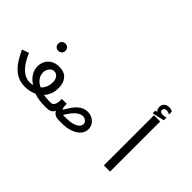

<svg xmlns="http://www.w3.org/2000/svg" viewBox="-82 -1427 1964 1964"><g transform="rotate(45 900.0 -445.0)"><path d="M28.5 -246 103.5 -272.5Q191 -64 320 -64Q343.5 -64 366.5 -69.5Q320 -96.5 290.8 -140.2Q261.5 -184 261.5 -237Q261.5 -277.5 280 -313Q298.5 -348.5 334.8 -370.2Q371 -392 421.5 -392Q497.5 -392 535.2 -348.8Q573 -305.5 573 -232.5Q573 -185.5 558.2 -146.2Q543.5 -107 516 -76.5Q553 -69 601.5 -69V0Q509.5 0 445.5 -24.5Q388.5 3.5 317.5 3.5Q247.5 3.5 195 -27.8Q142.5 -59 103.5 -113Q64.5 -167 28.5 -246ZM438 -107Q463 -130 476.2 -162.2Q489.5 -194.5 489.5 -232Q489.5 -272 470 -297.2Q450.5 -322.5 419.5 -322.5Q399.5 -322.5 382.5 -310.2Q365.5 -298 355.8 -277.5Q346 -257 346 -233.5Q346 -191 371 -157.8Q396 -124.5 438 -107ZM248 -551Q248 -574 262.2 -588.5Q276.5 -603 299.5 -603Q323 -603 337.8 -588.5Q352.5 -574 352.5 -551Q352.5 -528 337.8 -513.2Q323 -498.5 299.5 -498.5Q276.5 -498.5 262.2 -513Q248 -527.5 248 -551Z M600 -69H622Q648.5 -69 661 -93.2Q673.5 -117.5 673.5 -152V-177H745.5V-153Q745.5 -136.5 748 -126Q750.5 -115.5 758.5 -104Q788 -154.5 811.5 -187.5Q835 -220.5 871.8 -246.2Q908.5 -272 955.5 -272Q990 -272 1020 -256.8Q1050 -241.5 1068.2 -214Q1086.5 -186.5 1086.5 -151Q1086.5 -103.5 1053.5 -69.2Q1020.5 -35 967.2 -17.5Q914 0 854.5 0H809Q777 0 754 -10.8Q731 -21.5 718 -48.5Q704 -21.5 683 -10.8Q662 0 629.5 0H600ZM845 -68.5Q896.5 -68.5 934.8 -79.5Q973 -90.5 993.2 -109.2Q1013.5 -128 1013.5 -151Q1013.5 -167 1004.5 -179.5Q995.5 -192 981.5 -198.8Q967.5 -205.5 953.5 -205.5Q877 -205.5 798.5 -69Z M1548.5 -725V0H1458.5V-725ZM1434.5 -767.5 1459 -774Q1436.5 -790 1436.5 -824Q1436.5 -857.5 1457.5 -875.8Q1478.5 -894 1512 -894Q1541 -894 1561.5 -879.5V-838Q1553.5 -844.5 1540.8 -848.5Q1528 -852.5 1515 -852.5Q1498.5 -852.5 1488.2 -843.8Q1478 -835 1478 -821Q1478 -791 1517 -791Q1536.5 -791 1566 -799V-759.5L1434.5 -729.5Z"/></g></svg>

Font: JuliaMono Italic
Style: Regular
Weight: 400
Italic angle: -9°
Monospace: yes
Designer: cormullion
Foundry: corm
Version: Version 0.049; ttfautohint (v1.8.4)